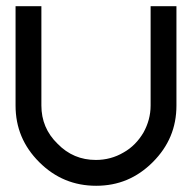

<svg xmlns="http://www.w3.org/2000/svg" viewBox="-20 -597 617 617"><path d="M289 0C360 0 420 -25 471 -76C522 -127 547 -187 547 -258V-259V-260V-577H464V-260V-258C464 -227 456 -198 441 -171C425 -144 404 -122 377 -107C350 -91 320 -83 288 -83C240 -83 199 -100 165 -135C130 -169 113 -210 113 -258V-259V-260V-577H30V-260V-259V-258C30 -187 55 -127 106 -76C157 -25 218 0 289 0Z"/></svg>

Font: Kunika
Style: Regular
Weight: 400
Designer: Leo Kuroshita
Foundry: kurogedelic
Version: Version 1.000;PS 001.000;hotconv 1.0.88;makeotf.lib2.5.64775